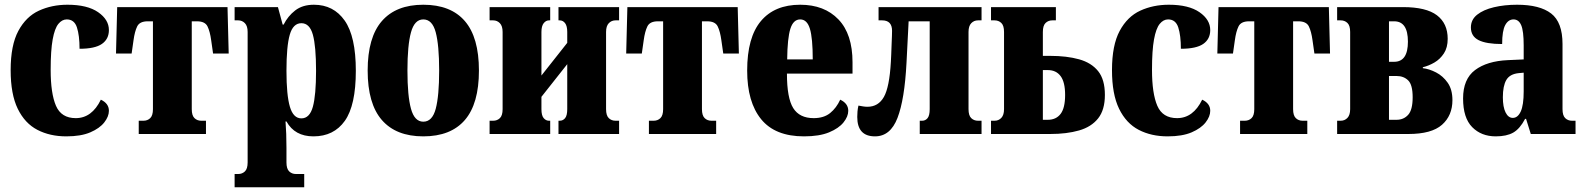

<svg xmlns="http://www.w3.org/2000/svg" viewBox="-20 -566 6690 811"><path d="M260 10Q191 10 138 -17.5Q85 -45 55 -106.5Q25 -168 25 -270Q25 -375 57.5 -435.5Q90 -496 144.5 -521Q199 -546 265 -546Q349 -546 394.5 -514.5Q440 -483 440 -439Q440 -401 410.5 -380.5Q381 -360 316 -360Q316 -416 305 -450Q294 -484 262 -484Q242 -484 226.5 -465Q211 -446 202.5 -399.5Q194 -353 194 -271Q194 -171 216.5 -119Q239 -67 300 -67Q368 -67 406 -145Q440 -129 440 -98Q440 -74 420.5 -49Q401 -24 361.5 -7Q322 10 260 10Z M566 0V-56H586Q603 -56 614.5 -67Q626 -78 626 -105V-476H604Q570 -476 559.5 -454.5Q549 -433 544 -396L536 -340H470L475 -536H941L946 -340H880L872 -396Q867 -433 856.5 -454.5Q846 -476 812 -476H790V-105Q790 -78 801.5 -67Q813 -56 830 -56H850V0Z M971 225V169H986Q1003 169 1014.5 158Q1026 147 1026 120V-431Q1026 -456 1014.5 -468Q1003 -480 986 -480H971V-536H1154L1174 -462H1178Q1196 -498 1227 -522Q1258 -546 1306 -546Q1389 -546 1436 -479Q1483 -412 1483 -267Q1483 -121 1436.5 -55.5Q1390 10 1304 10Q1225 10 1190 -53H1186Q1188 -27 1189 -0.5Q1190 26 1190 58V120Q1190 147 1201.5 158Q1213 169 1230 169H1265V225ZM1253 -66Q1288 -66 1301.5 -115Q1315 -164 1315 -267Q1315 -371 1301.5 -419.5Q1288 -468 1253 -468Q1218 -468 1204 -419.5Q1190 -371 1190 -267Q1190 -164 1204.5 -115Q1219 -66 1253 -66Z M1768 10Q1653 10 1593 -59Q1533 -128 1533 -268Q1533 -408 1593 -477Q1653 -546 1768 -546Q1884 -546 1943.5 -477Q2003 -408 2003 -268Q2003 -128 1943.5 -59Q1884 10 1768 10ZM1768 -52Q1806 -52 1820.5 -106.5Q1835 -161 1835 -268Q1835 -375 1820.5 -429.5Q1806 -484 1768 -484Q1731 -484 1716 -429.5Q1701 -375 1701 -268Q1701 -161 1716 -106.5Q1731 -52 1768 -52Z M2048 0V-56H2063Q2080 -56 2091.5 -67Q2103 -78 2103 -105V-431Q2103 -456 2091.5 -468Q2080 -480 2063 -480H2048V-536H2304V-480H2299Q2286 -480 2276.5 -468Q2267 -456 2267 -431V-247L2376 -385V-431Q2376 -456 2367 -468Q2358 -480 2344 -480H2339V-536H2595V-480H2580Q2563 -480 2551.5 -468Q2540 -456 2540 -431V-105Q2540 -78 2551.5 -67Q2563 -56 2580 -56H2595V0H2339V-56H2344Q2358 -56 2367 -67Q2376 -78 2376 -105V-295L2267 -157V-105Q2267 -78 2276.5 -67Q2286 -56 2299 -56H2304V0Z M2721 0V-56H2741Q2758 -56 2769.5 -67Q2781 -78 2781 -105V-476H2759Q2725 -476 2714.5 -454.5Q2704 -433 2699 -396L2691 -340H2625L2630 -536H3096L3101 -340H3035L3027 -396Q3022 -433 3011.5 -454.5Q3001 -476 2967 -476H2945V-105Q2945 -78 2956.5 -67Q2968 -56 2985 -56H3005V0Z M3376 10Q3254 10 3195 -62.5Q3136 -135 3136 -268Q3136 -408 3194 -477Q3252 -546 3360 -546Q3462 -546 3521.5 -484Q3581 -422 3581 -303V-255H3304Q3304 -152 3330.5 -109.5Q3357 -67 3417 -67Q3460 -67 3486.5 -88.5Q3513 -110 3529 -145Q3563 -129 3563 -98Q3563 -74 3543 -49Q3523 -24 3482 -7Q3441 10 3376 10ZM3413 -315Q3413 -405 3401 -444.5Q3389 -484 3360 -484Q3331 -484 3318.5 -444.5Q3306 -405 3305 -315Z M3676 10Q3601 10 3601 -72Q3601 -83 3602 -95Q3603 -107 3606 -120Q3617 -118 3626 -116.5Q3635 -115 3644 -115Q3690 -115 3713.5 -156.5Q3737 -198 3743 -305Q3744 -316 3744.5 -335.5Q3745 -355 3746 -376Q3747 -397 3747.5 -414Q3748 -431 3748 -436Q3748 -480 3706 -480H3691V-536H4126V-480H4111Q4094 -480 4082.5 -468Q4071 -456 4071 -431V-105Q4071 -78 4082.5 -67Q4094 -56 4111 -56H4126V0H3865V-56H3875Q3889 -56 3898 -67Q3907 -78 3907 -105V-476H3818L3809 -300Q3801 -146 3771 -68Q3741 10 3676 10Z M4166 0V-56H4181Q4198 -56 4209.5 -68Q4221 -80 4221 -105V-431Q4221 -458 4209.5 -469Q4198 -480 4181 -480H4166V-536H4440V-480H4425Q4408 -480 4396.5 -469Q4385 -458 4385 -431V-330H4416Q4486 -330 4538 -315.5Q4590 -301 4618.5 -265.5Q4647 -230 4647 -165Q4647 -102 4618.5 -66Q4590 -30 4538 -15Q4486 0 4416 0ZM4385 -60H4406Q4441 -60 4460 -85Q4479 -110 4479 -165Q4479 -219 4460 -244.5Q4441 -270 4406 -270H4385Z M4912 10Q4843 10 4790 -17.5Q4737 -45 4707 -106.5Q4677 -168 4677 -270Q4677 -375 4709.5 -435.5Q4742 -496 4796.5 -521Q4851 -546 4917 -546Q5001 -546 5046.5 -514.5Q5092 -483 5092 -439Q5092 -401 5062.5 -380.5Q5033 -360 4968 -360Q4968 -416 4957 -450Q4946 -484 4914 -484Q4894 -484 4878.5 -465Q4863 -446 4854.5 -399.5Q4846 -353 4846 -271Q4846 -171 4868.5 -119Q4891 -67 4952 -67Q5020 -67 5058 -145Q5092 -129 5092 -98Q5092 -74 5072.5 -49Q5053 -24 5013.5 -7Q4974 10 4912 10Z M5218 0V-56H5238Q5255 -56 5266.5 -67Q5278 -78 5278 -105V-476H5256Q5222 -476 5211.5 -454.5Q5201 -433 5196 -396L5188 -340H5122L5127 -536H5593L5598 -340H5532L5524 -396Q5519 -433 5508.5 -454.5Q5498 -476 5464 -476H5442V-105Q5442 -78 5453.5 -67Q5465 -56 5482 -56H5502V0Z M5628 0V-56H5643Q5660 -56 5671.5 -68Q5683 -80 5683 -105V-431Q5683 -458 5671.5 -469Q5660 -480 5643 -480H5628V-536H5906Q6004 -536 6049.5 -501.5Q6095 -467 6095 -402Q6095 -365 6079 -340.5Q6063 -316 6039 -302Q6015 -288 5990 -282V-278Q6017 -275 6046 -260Q6075 -245 6095 -216.5Q6115 -188 6115 -143Q6115 -78 6071 -39Q6027 0 5929 0ZM5847 -305H5869Q5927 -305 5927 -390Q5927 -476 5869 -476H5847ZM5847 -60H5879Q5909 -60 5928 -81Q5947 -102 5947 -155Q5947 -208 5928 -226.5Q5909 -245 5879 -245H5847Z M6298 10Q6237 10 6198.5 -29Q6160 -68 6160 -150Q6160 -232 6210.5 -270Q6261 -308 6349 -312L6416 -315V-374Q6416 -435 6405.5 -459.5Q6395 -484 6373 -484Q6351 -484 6338 -460Q6325 -436 6325 -380Q6258 -380 6225.5 -396.5Q6193 -413 6193 -450Q6193 -483 6219.5 -504Q6246 -525 6290.5 -535.5Q6335 -546 6388 -546Q6484 -546 6532 -509Q6580 -472 6580 -380V-105Q6580 -78 6591.5 -67Q6603 -56 6620 -56H6635V0H6446L6426 -64H6422Q6400 -22 6372 -6Q6344 10 6298 10ZM6370 -68Q6391 -68 6403.5 -95Q6416 -122 6416 -180V-259L6394 -257Q6357 -253 6342.5 -228Q6328 -203 6328 -155Q6328 -114 6339.5 -91Q6351 -68 6370 -68Z"/></svg>

Font: Noto Serif ExtraCondensed Black
Style: Regular
Weight: 900
Width: 2
Designer: Monotype Design Team
Foundry: Monotype Imaging Inc.
Version: Version 2.015; ttfautohint (v1.8.4.7-5d5b)